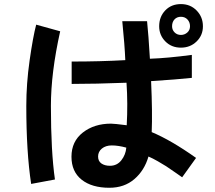

<svg xmlns="http://www.w3.org/2000/svg" viewBox="-20 -887 1040 930"><path d="M107.4 -374Q107.4 -481.4 123.5 -594.7Q139.6 -708 155.3 -767.6L271.5 -735.4Q226.6 -534.2 226.6 -374Q226.6 -153.3 246.1 -17.6L130.9 3.9Q107.4 -150.4 107.4 -374ZM326.2 -127.9Q326.2 -202.1 381.3 -245.1Q436.5 -288.1 517.6 -288.1Q533.2 -288.1 593.8 -280.3Q599.6 -384.8 592.8 -486.3Q441.4 -480.5 327.1 -480.5V-588.9Q464.8 -588.9 586.9 -595.7Q584 -668 572.3 -784.2H692.4Q699.2 -719.7 706.1 -602.5Q792 -605.5 909.2 -621.1V-509.8Q835.9 -502 711.9 -494.1Q718.8 -340.8 714.8 -247.1Q808.6 -208 929.7 -122.1L862.3 -28.3Q857.4 -31.2 828.6 -51.8Q799.8 -72.3 785.2 -81.5Q770.5 -90.8 745.1 -105.5Q719.7 -120.1 699.2 -128.9Q679.7 -61.5 630.9 -19.5Q582 22.5 509.8 22.5Q424.8 22.5 375.5 -16.6Q326.2 -55.7 326.2 -127.9ZM455.1 -128.9Q455.1 -106.4 471.2 -95.2Q487.3 -84 512.7 -84Q546.9 -84 567.9 -110.8Q588.9 -137.7 591.8 -171.9Q552.7 -182.6 521.5 -182.6Q492.2 -182.6 473.6 -167.5Q455.1 -152.3 455.1 -128.9ZM813.5 -759.8Q813.5 -742.2 825.7 -730Q837.9 -717.8 856.4 -717.8Q874 -717.8 887.2 -729.5Q900.4 -741.2 900.4 -759.8Q900.4 -779.3 888.2 -792.5Q876 -805.7 856.4 -805.7Q836.9 -805.7 825.2 -793Q813.5 -780.3 813.5 -759.8ZM751 -759.8Q751 -805.7 780.3 -836.4Q809.6 -867.2 856.4 -867.2Q902.3 -867.2 932.6 -835.9Q962.9 -804.7 962.9 -759.8Q962.9 -715.8 932.1 -686Q901.4 -656.2 856.4 -656.2Q810.5 -656.2 780.8 -686.5Q751 -716.8 751 -759.8Z"/></svg>

Font: Gothic A1
Style: Bold
Weight: 700
Version: Version 2.50